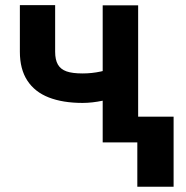

<svg xmlns="http://www.w3.org/2000/svg" viewBox="-20 -551 719 743"><path d="M514.6 0H377.4V-530.3H514.6ZM299.6 -152.7Q223.1 -152.7 168.8 -173.9Q114.6 -195 85.7 -239.3Q56.9 -283.5 56.9 -350.8V-531.1H193.4V-350.8Q193.4 -319.5 204.1 -301.1Q214.8 -282.8 237.4 -274.8Q259.9 -266.8 299.6 -266.8Q335.3 -266.8 369.7 -274.2Q404.1 -281.6 447.7 -296.6V-182.9Q420.4 -170.3 378.3 -161.5Q336.2 -152.7 299.6 -152.7ZM651.8 171.6H511.4V-99.6H651.8Z"/></svg>

Font: Pretendard JP Variable
Style: Regular
Weight: 400
Designer: Base glyphs from Inter by Rasmus Andersson; Hangul glyphs from Noto Sans CJK(Source Han Sans) by Jang Soo-young and Kang
Foundry: Kil Hyung-jin
Version: Version 1.307;Glyphs 3.2 (3192)